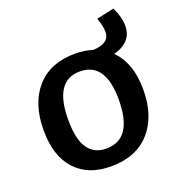

<svg xmlns="http://www.w3.org/2000/svg" viewBox="-126 -784 833 899"><g transform="rotate(-20 290.0 -334.5)"><path d="M276 11Q163 11 99.5 -58Q36 -127 36 -255Q36 -389 104.5 -466Q173 -543 296 -543Q344 -543 384 -530Q466 -534 466 -591Q466 -605 462 -622.5Q458 -640 451 -661L538 -680Q563 -627 563 -586Q563 -504 469 -479Q540 -409 540 -277Q540 -144 471 -66.5Q402 11 276 11ZM284 -75Q416 -75 416 -272Q416 -457 289 -457Q161 -457 161 -262Q161 -166 192 -120.5Q223 -75 284 -75Z"/></g></svg>

Font: Bitter SemiBold
Style: Regular
Weight: 600
Designer: Sol Matas, and Bitter project Authors
Foundry: Sol Matas
Version: Version 2.001